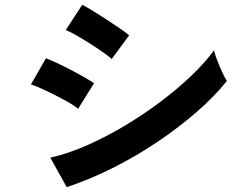

<svg xmlns="http://www.w3.org/2000/svg" viewBox="-20 -773 1040 794"><path d="M256 1 188 -121Q260 -137 338.5 -171.5Q417 -206 495 -252.5Q573 -299 644 -352.5Q715 -406 772 -460.5Q829 -515 865 -565Q869 -548 878.5 -523Q888 -498 899 -474.5Q910 -451 918 -438Q868 -375 794.5 -311Q721 -247 633 -187.5Q545 -128 448.5 -79.5Q352 -31 256 1ZM442 -529Q429 -541 404.5 -558Q380 -575 351 -593.5Q322 -612 295.5 -627Q269 -642 252 -649L320 -753Q340 -743 367.5 -726Q395 -709 423.5 -690.5Q452 -672 476.5 -655Q501 -638 514 -627ZM303 -323Q284 -339 248 -358.5Q212 -378 173.5 -396.5Q135 -415 108 -424L170 -532Q199 -521 237.5 -502Q276 -483 312 -463Q348 -443 369 -429Z"/></svg>

Font: Zen Kaku Gothic New
Style: Bold
Weight: 700
Designer: Yoshimichi Ohira
Foundry: Positype
Version: Version 1.002